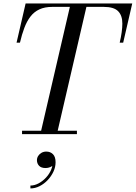

<svg xmlns="http://www.w3.org/2000/svg" viewBox="-20 -770 779 1102"><path d="M211.5 0 385.5 -750H480.5L306.5 0ZM106.5 0V-19.5H421.5V0ZM75 -525 127 -750H739L687 -525H667Q682 -588.5 682.2 -634.5Q682.5 -680.5 658.2 -705.5Q634 -730.5 575.5 -730.5H280.5Q236.5 -730.5 206 -716.2Q175.5 -702 154.8 -675Q134 -648 119.8 -610.2Q105.5 -572.5 94.5 -525ZM154.5 311.5V295Q178 295 201.5 282.5Q225 270 244.2 249.2Q263.5 228.5 274 203.2Q284.5 178 282 152.5H298Q298 165 289.5 174.5Q281 184 268.2 189.2Q255.5 194.5 242 194.5Q216 194.5 204 181.2Q192 168 192 149.5Q192 136.5 199 125.2Q206 114 218.2 107Q230.5 100 245.5 100Q269 100 284 115Q299 130 299 161.5Q299 188.5 286.8 215Q274.5 241.5 253.8 263.5Q233 285.5 207.2 298.5Q181.5 311.5 154.5 311.5Z"/></svg>

Font: Bodoni Moda 11pt
Style: Italic
Weight: 400
Italic angle: -13°
Version: Version 2.004